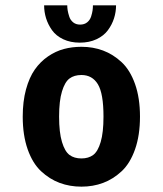

<svg xmlns="http://www.w3.org/2000/svg" viewBox="-20 -687 610 718"><path d="M414 -667Q414 -642.5 406.5 -618.8Q399 -595 383.5 -574Q368 -553 340.8 -540.2Q313.5 -527.5 278.5 -527.5Q243.5 -527.5 216.5 -540.2Q189.5 -553 174.5 -574.2Q159.5 -595.5 152.2 -619Q145 -642.5 145 -667H231.5Q231.5 -658 233 -648.5Q234.5 -639 238.8 -625.5Q243 -612 253.5 -603.5Q264 -595 279.5 -595Q295.5 -595 306 -603.5Q316.5 -612 320.8 -625.5Q325 -639 326.2 -648.2Q327.5 -657.5 327.5 -667ZM65 -251Q65 -307.5 77.2 -352.5Q89.5 -397.5 110.2 -427Q131 -456.5 159.5 -476Q188 -495.5 219 -503.8Q250 -512 284.5 -512Q328 -512 365.5 -498Q403 -484 434.8 -454.5Q466.5 -425 485 -372.8Q503.5 -320.5 503.5 -251Q503.5 -181 485 -128.5Q466.5 -76 434.8 -46.5Q403 -17 365.5 -3Q328 11 284.5 11Q241 11 203.2 -3Q165.5 -17 133.8 -46.5Q102 -76 83.5 -128.5Q65 -181 65 -251ZM284.5 -94.5Q311 -94.5 328.5 -107.5Q346 -120.5 356.5 -156Q367 -191.5 367 -251Q367 -337.5 346 -372Q325 -406.5 284.5 -406.5Q257.5 -406.5 240 -393.5Q222.5 -380.5 211.8 -345.2Q201 -310 201 -251Q201 -191.5 211.8 -156Q222.5 -120.5 240 -107.5Q257.5 -94.5 284.5 -94.5Z"/></svg>

Font: League Mono Narrow SemiBold
Style: Regular
Weight: 600
Width: 3
Designer: Tyler Finck
Foundry: The League of Moveable Type / Tyler Finck
Version: Version 2.210